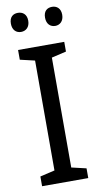

<svg xmlns="http://www.w3.org/2000/svg" viewBox="-99 -947 516 991"><g transform="rotate(-10 159.0 -451.5)"><path d="M25 -854C25 -820 45 -803 70 -803C95 -803 116 -820 116 -854C116 -888 95 -903 70 -903C45 -903 25 -889 25 -854ZM204 -854C204 -820 224 -803 249 -803C273 -803 294 -820 294 -854C294 -888 273 -903 249 -903C224 -903 204 -889 204 -854ZM280 0V-51L203 -69V-645L280 -663V-714H38V-663L115 -645V-69L38 -51V0Z"/></g></svg>

Font: Noto Sans Sinhala UI SemiCondensed
Style: Regular
Weight: 400
Width: 4
Designer: Jelle Bosma - Monotype Design Team
Foundry: Monotype Imaging Inc.
Version: Version 2.006